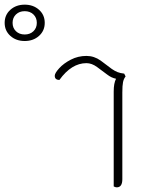

<svg xmlns="http://www.w3.org/2000/svg" viewBox="-207 -800 633 824"><path d="M332 -472Q324 -462 321 -447.5Q318 -433 318 -403V-31Q318 4 294 4Q288 4 281 0V-407Q281 -443 291 -462Q271 -466 253 -480L210 -512Q187 -529 164 -529Q100 -529 48 -457Q28 -457 28 -475Q28 -486 47 -507Q66 -528 97 -544Q128 -560 164 -560Q197 -560 225 -540L273 -504Q286 -495 297.5 -490.5Q309 -486 326 -484ZM-187 -702Q-187 -736 -162.5 -758Q-138 -780 -101 -780Q-64 -780 -39.5 -758Q-15 -736 -15 -702Q-15 -668 -39.5 -646Q-64 -624 -101 -624Q-138 -624 -162.5 -646Q-187 -668 -187 -702ZM-49 -702Q-49 -724 -63.5 -738Q-78 -752 -101 -752Q-124 -752 -138.5 -738Q-153 -724 -153 -702Q-153 -680 -138.5 -666Q-124 -652 -101 -652Q-78 -652 -63.5 -666Q-49 -680 -49 -702Z"/></svg>

Font: Thasadith
Style: Regular
Weight: 400
Designer: Cadson Demak Co.,Ltd.
Foundry: Cadson Demak Co.,Ltd.
Version: Version 1.000; ttfautohint (v1.6)